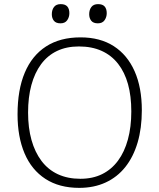

<svg xmlns="http://www.w3.org/2000/svg" viewBox="-20 -896 772 930"><path d="M364 14Q267 14 200 -29.5Q133 -73 99 -153Q65 -233 65 -342Q65 -461 100 -544Q135 -627 203 -671Q271 -715 370 -715Q465 -715 531 -672.5Q597 -630 632 -551Q667 -472 667 -362Q667 -275 646.5 -205.5Q626 -136 587 -87Q548 -38 491.5 -12Q435 14 364 14ZM369 -30Q429 -30 474.5 -52.5Q520 -75 551.5 -117.5Q583 -160 599.5 -220.5Q616 -281 616 -356Q616 -431 600 -488.5Q584 -546 552 -587Q520 -628 472.5 -649.5Q425 -671 362 -671Q302 -671 256 -649Q210 -627 179 -585Q148 -543 132 -484Q116 -425 116 -351Q116 -277 132.5 -218Q149 -159 181 -116.5Q213 -74 260.5 -52Q308 -30 369 -30ZM454 -783Q432 -783 422 -795.5Q412 -808 412 -827Q412 -848 422.5 -862Q433 -876 455 -876Q477 -876 487 -864.5Q497 -853 497 -832Q497 -813 486.5 -798Q476 -783 454 -783ZM273 -783Q251 -783 241 -795.5Q231 -808 231 -827Q231 -848 241.5 -862Q252 -876 274 -876Q296 -876 306 -864.5Q316 -853 316 -832Q316 -813 305.5 -798Q295 -783 273 -783Z"/></svg>

Font: Literata ExtraLight
Style: Regular
Weight: 250
Designer: Latin by Veronika Burian and Jose Scaglione. Greek by Irene Vlachou. Cyrillic by Vera Evstafieva.
Foundry: TypeTogether
Version: Version 3.103;gftools[0.9.29]